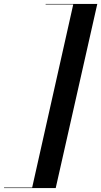

<svg xmlns="http://www.w3.org/2000/svg" viewBox="-116 -800 511 970"><path d="M-95.5 150V147.5H46.5L254 -777.5H114.5V-780H375.5L165.5 150Z"/></svg>

Font: Bodoni Moda 72pt SemiBold
Style: Italic
Weight: 600
Italic angle: -13°
Designer: Owen Earl
Foundry: indestructible type
Version: Version 2.004